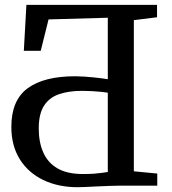

<svg xmlns="http://www.w3.org/2000/svg" viewBox="-20 -763 706 789"><path d="M299.1 6.3Q219.5 6.3 157.8 -23.3Q96.2 -52.9 61.4 -108.5Q26.6 -164.1 26.6 -241.6Q26.6 -351.1 93.8 -400.4Q161 -449.6 288.5 -449.6Q305.3 -449.6 325.1 -448.3Q345 -447 364.6 -445Q384.2 -443 399.7 -441Q415.3 -439.1 423 -437.4V-690.1L179.5 -683.2L147.4 -554.2H77.9L88.5 -743H625.3V-692.1L530 -680.2V-59.1L626.3 -49.8V0H472.1Q455.9 0 430.8 0.9Q405.7 1.9 378.8 3.1Q352 4.4 330.2 5.4Q308.5 6.3 299.1 6.3ZM320.2 -47.9Q348 -47.9 365.7 -49.2Q383.4 -50.6 396.7 -52.4Q410 -54.2 423 -56.2V-382.1Q414.4 -383.6 396.7 -385.5Q379 -387.3 357.9 -388.5Q336.7 -389.7 318.2 -389.7Q262.9 -389.7 222.8 -376Q182.7 -362.3 161 -328.7Q139.2 -295.1 139.2 -235.1Q139.2 -178.2 158 -136.1Q176.7 -94 216.6 -70.9Q256.5 -47.9 320.2 -47.9Z"/></svg>

Font: Merriweather Light
Style: Regular
Weight: 300
Version: Version 2.100